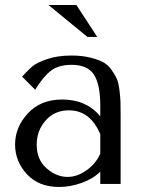

<svg xmlns="http://www.w3.org/2000/svg" viewBox="-20 -732 580 764"><path d="M264 -511Q209 -511 168 -497Q127 -483 109.5 -468.5Q92 -454 68 -427L120 -375Q152 -427 182.5 -450.5Q213 -474 265 -474Q328 -474 353.5 -435.5Q379 -397 379 -312V-269Q324 -336 227 -336Q142 -336 91 -281Q40 -226 40 -157Q40 -90 87 -39Q134 12 215 12Q260 12 305.5 -4.5Q351 -21 379 -49V0H460V-273Q460 -307 459.5 -324.5Q459 -342 455.5 -372Q452 -402 445 -418Q438 -434 423.5 -454.5Q409 -475 388.5 -485.5Q368 -496 336.5 -503.5Q305 -511 264 -511ZM379 -198V-121Q362 -81 324.5 -54.5Q287 -28 249 -28Q204 -28 165 -62.5Q126 -97 126 -156Q126 -212 161.5 -252.5Q197 -293 254 -293Q339 -293 379 -198ZM284 -712 367 -585H328L173 -712Z"/></svg>

Font: Tenor Sans
Style: Regular
Weight: 400
Designer: Denis Masharov
Foundry: Denis Masharov
Version: Version 1.1